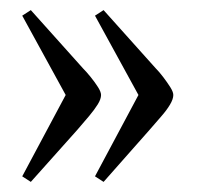

<svg xmlns="http://www.w3.org/2000/svg" viewBox="-20 -434 409 380"><path d="M41 -74 24 -85 110 -246 24 -403 41 -414 144 -299Q151 -292 159.5 -281.5Q168 -271 174 -261.5Q180 -252 180 -246Q180 -238 173.5 -227.5Q167 -217 156.5 -204.5Q146 -192 133 -177ZM185 -74 168 -85 254 -246 168 -403 185 -414 288 -299Q295 -292 303 -281.5Q311 -271 317 -261.5Q323 -252 323 -246Q323 -238 316.5 -227Q310 -216 299 -203.5Q288 -191 276 -177Z"/></svg>

Font: Faustina Light
Style: Regular
Weight: 300
Designer: Alfonso Garcia
Foundry: http://www.omnibus-type.com
Version: Version 1.200